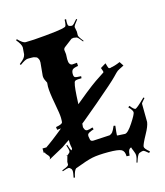

<svg xmlns="http://www.w3.org/2000/svg" viewBox="-119 -940 850 989"><g transform="rotate(-15 306.0 -445.5)"><path d="M482.4 -548.8Q505.9 -551.8 535.6 -564.9L550.3 -542.5Q521.5 -528.3 515.4 -524.2Q509.3 -520 488.8 -498.3Q468.3 -476.6 365.7 -389.4Q263.2 -302.2 232.4 -280.8Q201.7 -259.3 184.8 -248.5Q168 -237.8 161.6 -233.4L137.7 -216.8L57.6 -172.9Q67.9 -185.1 54.7 -197.3Q42 -210 44.4 -213.9L37.1 -214.8V-237.8Q58.1 -238.3 56.6 -237.3L74.7 -250Q112.8 -276.4 231.4 -375Q350.1 -473.6 392.1 -502.4L440.9 -534.7Q444.8 -536.1 435.1 -560.1L463.9 -577.6Q470.2 -554.2 472.7 -550.5Q475.1 -546.9 486.3 -547.9ZM326.7 -850.1 325.7 -835.9Q325.7 -819.8 328.1 -816.2Q330.6 -812.5 335.9 -811Q341.3 -809.6 344.2 -809.3Q347.2 -809.1 349.1 -809.6Q356 -811 377 -836.9L381.8 -834Q358.9 -806.2 358.9 -798.8L363.8 -772.9Q363.8 -762.2 363.3 -754.2Q362.8 -746.1 384.8 -719.2L381.8 -715.8Q366.2 -735.8 361.1 -740.5Q356 -745.1 350.6 -745.1L338.9 -747.1Q335.4 -747.1 327.6 -745.1L282.7 -710.9Q276.9 -705.1 276.9 -699.2L279.8 -675.8L278.8 -648.9Q278.8 -632.3 283.9 -624.3Q289.1 -616.2 298.1 -616.2Q307.1 -616.2 322.8 -618.2L323.7 -601.1Q298.8 -597.2 292.7 -589.8Q286.6 -582.5 286.6 -568.4Q286.6 -554.2 292.7 -550.3Q298.8 -546.4 325.7 -545.9L324.7 -535.2Q299.3 -535.2 292.5 -532Q285.6 -528.8 284.7 -520Q278.3 -502.9 274.7 -414.8Q271 -326.7 266.6 -290Q266.6 -287.6 270.8 -278.3Q274.9 -269 284.7 -269Q294.4 -269 313.5 -275.9L316.9 -265.1Q286.1 -254.9 283.2 -247.1Q281.7 -244.1 281.7 -236.8L284.7 -220.2Q286.1 -209 300.8 -209L388.7 -213.9Q398.4 -217.3 404.5 -224.6Q410.6 -231.9 420.9 -255.9L429.7 -253.9Q424.8 -212.9 424.8 -204.1Q424.8 -202.1 431.6 -202.1H433.6L466.8 -200.2Q482.4 -200.2 510.5 -243.2Q538.6 -286.1 538.6 -296.6Q538.6 -307.1 518.6 -328.1L525.9 -334Q544.4 -311 552.2 -311Q560.1 -311 606.9 -356.9L611.8 -353Q591.8 -331.5 591.8 -327.1L592.8 -230Q589.8 -207.5 569.3 -170.9Q542.5 -122.1 542.5 -111.3Q542.5 -100.6 567.9 -80.1L561.5 -73.2Q540.5 -91.8 533.9 -91.8Q527.3 -91.8 512.7 -85.9Q502.9 -80.6 490.7 -41L485.8 -42Q493.7 -65.9 493.7 -77.6Q493.7 -89.4 487.1 -104Q480.5 -118.7 479.5 -125Q470.7 -122.6 466.6 -114.7Q462.4 -106.9 460.9 -85.9L444.8 -86.9Q444.8 -114.3 429 -123Q413.1 -131.8 358.9 -131.8Q304.7 -131.8 273.7 -125.5Q242.7 -119.1 177.7 -94.2Q167 -85.9 159.7 -49.8L152.8 -50.8Q157.7 -76.2 157.7 -81.8Q157.7 -87.4 156.7 -90.6Q155.8 -93.8 155 -95Q154.3 -96.2 151.9 -99.1Q146 -106 139.2 -106Q132.3 -106 107.9 -97.2L106 -102.1Q134.3 -113.3 137.9 -116.9Q141.6 -120.6 142.6 -124V-138.2Q143.1 -141.6 150.9 -168Q150.9 -168.9 144.5 -172.9L151.9 -169.9L164.6 -181.2Q167.5 -184.1 167.5 -190.7Q167.5 -197.3 159.7 -221.2L164.6 -223.1Q173.3 -196.3 177.7 -189.9Q183.6 -192.9 183.6 -198.5Q183.6 -204.1 181.2 -213.1Q178.7 -222.2 179.2 -250Q179.7 -277.8 175.3 -295.4Q170.9 -313 155.8 -313Q152.3 -313 134.8 -311L132.8 -326.2Q164.6 -331.5 168.5 -340.8Q169.9 -344.2 169.9 -364.5Q169.9 -384.8 158.2 -446Q146.5 -507.3 146.5 -538.1L147.9 -559.1Q147.9 -560.1 141.4 -572.5Q134.8 -585 134.8 -598.1L141.6 -668.9Q141.6 -682.6 138.2 -687.7Q134.8 -692.9 133.1 -695.6Q131.3 -698.2 126.5 -699.7Q121.6 -701.2 119.1 -702.1Q115.2 -704.1 104 -704.1H83.5Q70.3 -704.1 40.5 -682.1L36.6 -688Q56.6 -703.6 62.7 -712.2Q68.8 -720.7 70.8 -730L73.7 -766.1Q73.7 -782.7 49.8 -811L54.7 -815.9Q80.6 -789.1 94.7 -789.1Q132.8 -789.1 201.4 -795.7Q270 -802.2 289.3 -806.6Q308.6 -811 311.5 -813Q317.9 -817.9 318.8 -849.1Z"/></g></svg>

Font: Eater
Style: Regular
Weight: 400
Version: Version 001.002